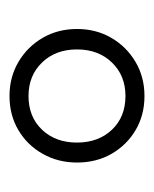

<svg xmlns="http://www.w3.org/2000/svg" viewBox="20 -773 324 404"><g transform="rotate(90 182.0 -571.0)"><path d="M182 -429Q142 -429 110 -448Q78 -467 59.5 -499Q41 -531 41 -571Q41 -611 59.5 -643Q78 -675 110 -694Q142 -713 182 -713Q222 -713 253.5 -694.5Q285 -676 303.5 -644Q322 -612 322 -571Q322 -531 303.5 -498.5Q285 -466 253.5 -447.5Q222 -429 182 -429ZM182 -469Q226 -469 253 -497.5Q280 -526 280 -571Q280 -616 253 -644.5Q226 -673 182 -673Q139 -673 111.5 -644.5Q84 -616 84 -571Q84 -526 111.5 -497.5Q139 -469 182 -469Z"/></g></svg>

Font: Nunito Sans 12pt ExtraLight
Style: Regular
Weight: 200
Designer: Vernon Adams
Foundry: Vernon Adams
Version: Version 3.101;gftools[0.9.27]